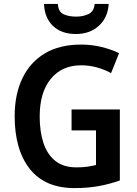

<svg xmlns="http://www.w3.org/2000/svg" viewBox="-20 -952 703 982"><path d="M346 -392H593V-29Q539 -10 483.5 0Q428 10 361 10Q210 10 132.5 -88Q55 -186 55 -358Q55 -469 94.5 -551.5Q134 -634 209.5 -679Q285 -724 395 -724Q448 -724 498 -712Q548 -700 589 -680L548 -578Q516 -596 476.5 -607Q437 -618 395 -618Q297 -618 240 -549Q183 -480 183 -356Q183 -280 202 -221.5Q221 -163 262.5 -129.5Q304 -96 371 -96Q404 -96 427 -99.5Q450 -103 471 -108V-285H346ZM536 -932Q532 -863 486 -820.5Q440 -778 368 -778Q295 -778 251.5 -819Q208 -860 205 -932H276Q278 -892 304.5 -879.5Q331 -867 370 -867Q404 -867 432.5 -880Q461 -893 464 -932Z"/></svg>

Font: Noto Sans Gujarati SemiCondensed SemiBold
Style: Regular
Weight: 600
Width: 4
Designer: Jelle Bosma - Monotype Design Team, Universal Thirst
Foundry: Monotype Imaging Inc.
Version: Version 2.106; ttfautohint (v1.8.4.7-5d5b)